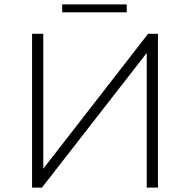

<svg xmlns="http://www.w3.org/2000/svg" viewBox="-20 -854 865 874"><path d="M126 -700H177V-86L654 -700H699V0H648V-613L171 0H126ZM263 -834H557V-798H263Z"/></svg>

Font: Montserrat Atlas Light
Style: Regular
Weight: 300
Designer: Julieta Ulanovsky
Foundry: Julieta Ulanovsky
Version: Version 7.200